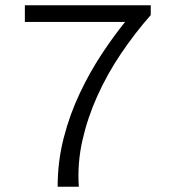

<svg xmlns="http://www.w3.org/2000/svg" viewBox="-20 -706 655 726"><path d="M198 0Q198 -96 221 -185Q244 -274 282 -354Q320 -434 365 -502Q410 -570 453 -623H74V-686H550V-649Q490 -581 438 -504Q386 -427 348.5 -344Q311 -261 291.5 -174.5Q272 -88 278 0Z"/></svg>

Font: Chivo Medium ExtraLight
Style: Regular
Weight: 250
Version: Version 2.002